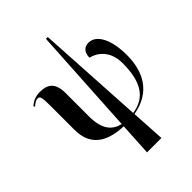

<svg xmlns="http://www.w3.org/2000/svg" viewBox="-278 -893 1265 1265"><g transform="rotate(-45 354.5 -260.0)"><path d="M330 240H464L450 3C629 -28 690 -158 690 -308C690 -444 645 -544 568 -544C530 -544 503 -520 503 -469C554 -458 632 -411 632 -289C632 -123 580 -27 449 -8L405 -760H388L344 -10C281 -24 227 -69 227 -196V-416C227 -517 178 -541 112 -541C69 -541 40 -526 15 -504L22 -495C41 -513 59 -522 71 -521C93 -521 97 -504 97 -427V-202C97 -34 223 6 343 10Z"/></g></svg>

Font: Noto Serif Display SemiBold
Style: Regular
Weight: 600
Designer: Monotype Design Team
Foundry: Monotype Imaging Inc.
Version: Version 2.009